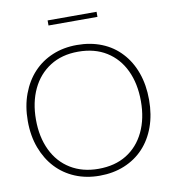

<svg xmlns="http://www.w3.org/2000/svg" viewBox="-94 -954 934 1043"><g transform="rotate(-10 373.0 -433.0)"><path d="M372 7Q298 7 237 -18.5Q176 -44 132 -91Q88 -138 63 -204.5Q38 -271 38 -353Q38 -435 63 -502Q88 -569 132 -616Q176 -663 237 -688.5Q298 -714 372 -714Q447 -714 509 -689Q571 -664 615 -616Q659 -569 683 -502Q707 -435 707 -353Q707 -271 683 -204.5Q659 -138 615 -91Q571 -44 509 -18.5Q447 7 372 7ZM372 -31Q463 -31 527.5 -71Q592 -111 627 -184Q662 -257 662 -353Q662 -450 627.5 -523Q593 -596 528 -636.5Q463 -677 372 -677Q282 -677 217 -635.5Q152 -594 117.5 -521Q83 -448 83 -353Q83 -257 118 -184Q153 -111 218.5 -71Q284 -31 372 -31ZM239 -845V-873H509V-845Z"/></g></svg>

Font: Aleo ExtraLight
Style: Regular
Weight: 250
Designer: Alessio Laiso
Foundry: Alessio Laiso
Version: Version 2.001;gftools[0.9.29]